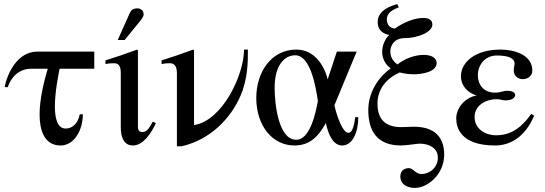

<svg xmlns="http://www.w3.org/2000/svg" viewBox="-20 -703 2670 941"><path d="M442 -366V-450H162C66 -450 15 -343 3 -276H18C36 -330 77 -366 132 -366H214C197 -309 174 -219 174 -142C174 -67 196 10 277 10C343 10 386 -64 386 -143H371C362 -98 335 -73 302 -73C261 -73 249 -123 249 -182C249 -254 267 -339 272 -366Z M729 -107C706 -66 698 -56 676 -56C661 -56 656 -69 656 -79V-456L652 -460C600 -441 549 -423 497 -407V-389C516 -393 530 -393 539 -393C561 -393 572 -381 572 -344V-78C572 -35 585 10 631 10C683 10 721 -51 744 -99ZM557 -507H591L657 -588C673 -607 684 -621 684 -633C684 -653 667 -662 654 -662C633 -662 623 -654 616 -639Z M1176 -460C1176 -336 1071 -113 932 -90H931V-456L927 -460C875 -441 824 -423 772 -407V-389C789 -393 807 -393 814 -393C836 -393 847 -376 847 -344V14H870C1014 -19 1112 -126 1158 -232C1195 -317 1195 -399 1195 -460Z M1538 -208C1528 -155 1501 -18 1432 -18C1343 -18 1326 -199 1326 -273C1326 -387 1377 -432 1427 -432C1501 -432 1527 -282 1538 -208ZM1721 -129C1714 -72 1702 -52 1688 -52C1658 -52 1629 -141 1619 -187L1728 -450H1631L1586 -314C1568 -386 1519 -460 1432 -460C1310 -460 1236 -350 1236 -223C1236 -87 1315 10 1423 10C1501 10 1542 -37 1577 -100C1591 -35 1616 10 1657 10C1707 10 1736 -53 1736 -129Z M1927 -683C1861 -665 1831 -635 1831 -594C1831 -554 1860 -536 1888 -532C1866 -512 1853 -478 1853 -449C1853 -418 1868 -386 1895 -368C1830 -321 1785 -247 1785 -163C1785 -61 1828 10 1946 10C1970 10 2025 1 2036 1C2088 1 2126 26 2126 69C2126 119 2085 150 2045 150C2017 150 2005 121 1984 121C1956 121 1942 139 1942 162C1942 200 1975 218 2014 218C2075 218 2157 152 2157 55C2157 -30 2111 -82 2007 -82C1995 -82 1964 -80 1946 -80C1877 -80 1830 -111 1830 -195C1830 -268 1876 -320 1939 -348C1965 -341 1989 -339 2011 -339C2044 -339 2120 -349 2120 -394C2120 -420 2094 -434 2056 -434C2016 -434 1964 -417 1928 -387C1905 -403 1893 -425 1893 -450C1893 -482 1914 -516 1962 -516C2028 -516 2099 -546 2099 -582C2099 -604 2085 -615 2053 -615C2013 -615 1960 -595 1915 -563C1889 -565 1876 -584 1876 -609C1876 -627 1886 -650 1935 -667Z M2584 -145C2535 -77 2485 -40 2411 -40C2359 -40 2306 -71 2306 -129C2306 -192 2369 -217 2413 -217C2434 -217 2440 -211 2457 -211C2489 -211 2505 -224 2505 -237C2505 -248 2493 -258 2467 -258C2442 -258 2436 -249 2406 -249C2350 -249 2322 -288 2322 -334C2322 -386 2358 -431 2415 -431C2471 -431 2502 -418 2502 -391C2502 -381 2498 -376 2498 -357C2498 -332 2518 -315 2542 -315C2564 -315 2589 -329 2589 -357C2589 -435 2500 -460 2433 -460C2307 -460 2239 -397 2239 -329C2239 -287 2268 -249 2316 -235C2261 -226 2216 -176 2216 -122C2216 -83 2233 10 2406 10C2481 10 2553 -31 2598 -136Z"/></svg>

Font: XITS
Style: Regular
Weight: 400
Designer: MicroPress Inc., with final additions and corrections provided by Coen Hoffman, Elsevier (retired)
Version: Version 1.302